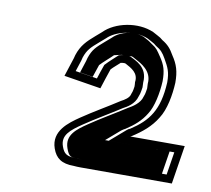

<svg xmlns="http://www.w3.org/2000/svg" viewBox="-60 -791 665 604"><g transform="rotate(10 272.5 -489.0)"><path d="M251.8 -510C258.9 -531.2 265.4 -553.2 272.9 -574C280.9 -582.8 293.7 -592.9 301 -600C303.8 -600.7 306.2 -601 308.2 -601H314.2C315.4 -600.3 316.4 -600 317 -600C335.2 -590.1 360.5 -578 355.8 -548C356.4 -543.3 356.6 -538.7 356.6 -534L354.9 -523.5C354.2 -519.2 352.8 -514.7 350.8 -510C348.6 -496.4 332.7 -487.4 322.3 -482C282.8 -456.2 243.6 -434.2 205.1 -408C171.3 -385 124.7 -351.5 143.3 -298.5C153.7 -268.8 173.1 -255 211.4 -255C218.6 -254.3 225.9 -254 233.2 -254H525.2L544.7 -377H370.7C371.5 -377.7 372.9 -378.3 375 -379C405.3 -398.4 432.8 -420.5 451.6 -452C470.6 -480.9 479.1 -528.5 481 -568C481.1 -604.7 473.8 -626.2 457.1 -651C445.8 -671.1 436 -682.1 417.8 -693C412.5 -697.7 406.5 -701.7 399.7 -705L384.9 -713C333 -735.9 261.5 -720.6 226.5 -685L208 -669C183.4 -647.8 166.4 -631.4 155.9 -599L153.3 -589L133.8 -529ZM216.5 -280H215.3C184.4 -280 175.1 -287.6 167.4 -309.8C155.5 -343.8 180.9 -363.5 217.1 -388.1C253.7 -413 292.9 -435.2 332.6 -461C343.2 -466.6 368 -479.4 375 -506.1C377.3 -511.9 379 -517.6 379.9 -523.5L381.9 -535.8C381.9 -540.7 381.6 -548 381.3 -551.6C385.8 -602 343.8 -615.8 326.9 -625H325.9L324.1 -626H312.1C304.3 -626 297.6 -624 290.9 -622.4C280.7 -612.4 265.6 -600.3 251.2 -584.5C245.8 -569.7 240.2 -552.7 235.7 -538.5L165.9 -549.8L177.6 -585.7L180.1 -595.7C188.6 -621 198.8 -630.6 222.8 -651.3L242.3 -668.2C267.2 -693.4 326.3 -709 371 -690.2L385.3 -682.4C392.2 -679.1 396 -676.2 400.7 -672C417.2 -662.2 423.7 -655.6 434.5 -636.4C448.4 -611.8 455.7 -598.8 455.7 -564.7C451.2 -475 421.2 -436.9 366.7 -401.3C360.1 -398.2 360.5 -398.7 355.8 -394.7L306.4 -352H515.8L504.2 -279H237.2C230.2 -279 223.2 -279.4 216.5 -280ZM237.2 -279H489.2L500.8 -352H294.6L338.9 -390.2C342.1 -393.1 348 -396.3 351.9 -398.3C378 -415.5 398.4 -432.4 414.3 -459C429.8 -482.5 438.9 -527.4 440.8 -565.9C440.8 -599.9 434.9 -617.1 419.8 -639.5C407.3 -658 403.2 -665.4 388.5 -674.2C382.7 -677.6 378.3 -682.2 372.2 -685.1L358.3 -692.7C326.7 -705.8 283.2 -696.9 259.3 -672.6L239.8 -655.7C215.9 -635.1 204.8 -625.2 195.4 -596.9L192.8 -586.9L180.2 -548L221.7 -541.3C225.7 -553.8 230.5 -568.2 235.1 -581.1C245.7 -592.6 262.1 -606.4 267.8 -612L276 -619.9L289.8 -623.2C295.9 -624.7 303.1 -626 312.1 -626H332.2L334 -625H335L345.1 -619.5C361.8 -610.5 400.5 -591.9 396.1 -550.2C396.5 -546.6 396.8 -539.9 396.8 -535.1L394.9 -523.5C394 -518 392.9 -514 390.3 -507.6C385.2 -486 360.4 -471 348.4 -464.6C309.8 -439.5 269.4 -416.6 233.5 -392.1C200.4 -369.6 168.3 -346.9 182.6 -306.1C191.5 -280.6 199 -280 215.3 -280H218.2C224.3 -279.4 230.9 -279 237.2 -279Z"/></g></svg>

Font: Tape
Style: Regular
Weight: 500
Foundry: Cannot Into Space Fonts
Version: Version 0.97